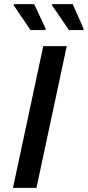

<svg xmlns="http://www.w3.org/2000/svg" viewBox="-20 -912 426 932"><path d="M43 0 190 -688H304L157 0ZM200 -766H128L46 -887L48 -892H146L202 -772ZM384 -766H315L232 -887L234 -892H333L386 -772Z"/></svg>

Font: Saira Thin Medium
Style: Italic
Weight: 500
Italic angle: -12°
Version: Version 1.101